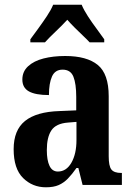

<svg xmlns="http://www.w3.org/2000/svg" viewBox="-20 -786 566 816"><path d="M175 10Q118 10 78 -29.5Q38 -69 38 -152Q38 -233 86.5 -272Q135 -311 233 -314L304 -317V-374Q304 -430 292 -460Q280 -490 246 -490Q214 -490 201 -461Q188 -432 188 -382Q131 -382 103 -397.5Q75 -413 75 -448Q75 -482 99.5 -504.5Q124 -527 165 -537.5Q206 -548 257 -548Q349 -548 395.5 -510Q442 -472 442 -377V-122Q442 -80 453.5 -65.5Q465 -51 495 -51H498V0H331L313 -72H305Q286 -45 268.5 -27Q251 -9 229.5 0.5Q208 10 175 10ZM226 -57Q262 -57 283.5 -94.5Q305 -132 305 -191V-268L268 -265Q218 -261 198.5 -232Q179 -203 179 -148Q179 -105 190.5 -81Q202 -57 226 -57ZM109 -619Q123 -638 142 -664Q161 -690 179 -717Q197 -744 206 -766H327Q336 -744 353.5 -717Q371 -690 390.5 -664Q410 -638 423 -619V-606H361Q350 -618 332.5 -634.5Q315 -651 297 -669Q279 -687 266 -702Q245 -679 217 -652.5Q189 -626 171 -606H109Z"/></svg>

Font: Noto Serif Lao Condensed
Style: Bold
Weight: 700
Width: 3
Designer: Monotype Design Team
Foundry: Monotype Imaging Inc.
Version: Version 2.003; ttfautohint (v1.8.4.7-5d5b)